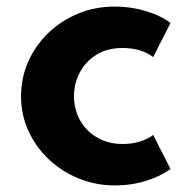

<svg xmlns="http://www.w3.org/2000/svg" viewBox="-20 -548 572 584"><path d="M330 16Q271.5 16 219.8 -5Q168 -26 128.5 -63.2Q89 -100.5 66.5 -149.8Q44 -199 44 -255.5Q44 -310 65.2 -359Q86.5 -408 125.2 -446Q164 -484 216.2 -506Q268.5 -528 329.5 -528Q379 -528 424.8 -514Q470.5 -500 498.5 -478L446 -374.5Q408.5 -402 353 -402Q305.5 -402 272.5 -381Q239.5 -360 222.2 -326.5Q205 -293 205 -256Q205 -215.5 223.5 -182.2Q242 -149 275.8 -129.5Q309.5 -110 354 -110Q381.5 -110 405.5 -117.5Q429.5 -125 446 -137.5L498.5 -34Q470 -12.5 425 1.8Q380 16 330 16Z"/></svg>

Font: Spartan Thin
Style: Bold
Weight: 700
Version: Version 1.004